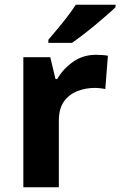

<svg xmlns="http://www.w3.org/2000/svg" viewBox="-20 -786 505 806"><path d="M383 -556Q394 -556 409 -555Q424 -554 433 -552L422 -412Q415 -414 401.5 -415.5Q388 -417 378 -417Q340 -417 305 -403.5Q270 -390 248.5 -360Q227 -330 227 -278V0H78V-546H191L213 -454H220Q244 -496 286 -526Q328 -556 383 -556ZM465 -756Q451 -742 428 -722Q405 -702 378.5 -680Q352 -658 326.5 -638.5Q301 -619 282 -606H183V-619Q199 -638 220.5 -663.5Q242 -689 263 -716.5Q284 -744 298 -766H465Z"/></svg>

Font: Noto Sans Bengali UI
Style: Bold
Weight: 700
Designer: Jelle Bosma - Monotype Design Team
Foundry: Monotype Imaging Inc.
Version: Version 2.003; ttfautohint (v1.8.4.7-5d5b)